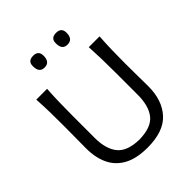

<svg xmlns="http://www.w3.org/2000/svg" viewBox="-264 -1130 1296 1296"><g transform="rotate(-45 384.0 -481.5)"><path d="M384.8 11.2Q280.3 11.2 214.6 -24.4Q148.9 -60.1 117.9 -125.2Q86.9 -190.4 86.9 -278.3Q86.9 -311 87.6 -372.3Q88.4 -433.6 88.4 -499.5Q88.4 -569.8 87.2 -627.9Q85.9 -686 82 -749.5H185.1Q181.2 -686 179.7 -627.9Q178.2 -569.8 178.2 -499.5V-287.6Q178.2 -181.6 224.6 -125Q271 -68.4 384.3 -66.4Q498.5 -68.4 543.9 -125Q589.4 -181.6 589.4 -288.1V-499.5Q589.4 -569.8 587.9 -627.9Q586.4 -686 583 -749.5H686Q681.6 -686 680.2 -627.9Q678.7 -569.8 678.7 -499.5Q678.7 -433.6 679.7 -372.1Q680.7 -310.5 680.7 -278.3Q680.7 -145 609.4 -66.9Q538.1 11.2 384.8 11.2ZM494.1 -862.8Q468.8 -862.8 456.3 -877.9Q443.8 -893.1 443.8 -926.8Q443.8 -974.1 495.6 -974.1Q545.9 -974.1 545.9 -924.3Q545.9 -862.8 494.1 -862.8ZM275.4 -862.8Q250 -862.8 237.5 -877.9Q225.1 -893.1 225.1 -926.8Q225.1 -974.1 276.4 -974.1Q326.7 -974.1 326.7 -924.3Q326.7 -862.8 275.4 -862.8Z"/></g></svg>

Font: Pinar DS3-Regular
Style: Regular
Weight: 400
Designer: Amin Abedi
Version: Version 2.000